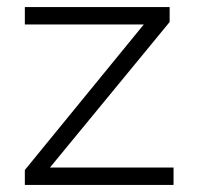

<svg xmlns="http://www.w3.org/2000/svg" viewBox="-20 -521 555 541"><path d="M50 0V-42L399 -469L400 -452H50V-501H458V-459L106 -31L105 -49H469V0Z"/></svg>

Font: Mulish ExtraLight Light
Style: Regular
Weight: 300
Version: Version 3.603